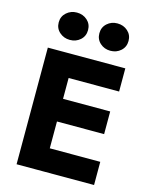

<svg xmlns="http://www.w3.org/2000/svg" viewBox="-136 -1027 875 1113"><g transform="rotate(15 301.5 -470.0)"><path d="M186 0H539V-139H186ZM186 -561H539V-700H186ZM186 -300H519V-436H186ZM74 -700V0H236V-700ZM341 -858Q341 -822 366.5 -799Q392 -776 428 -776Q465 -776 490.5 -799Q516 -822 516 -858Q516 -894 490.5 -917Q465 -940 428 -940Q392 -940 366.5 -917Q341 -894 341 -858ZM97 -858Q97 -822 123 -799Q149 -776 185 -776Q222 -776 247.5 -799Q273 -822 273 -858Q273 -894 247.5 -917Q222 -940 185 -940Q149 -940 123 -917Q97 -894 97 -858Z"/></g></svg>

Font: Glinicke Jost Bold
Style: Bold
Weight: 700
Version: Version 3.710